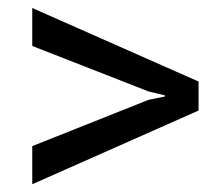

<svg xmlns="http://www.w3.org/2000/svg" viewBox="-20 -505 558 482"><path d="M61 -389.6V-484.9L478.5 -300.3V-227.5L61 -42.5V-138.2L353 -254.4L394 -262.7V-265.6L353 -275.4Z"/></svg>

Font: TypoPRO Roboto Slab
Style: Regular
Weight: 400
Designer: Google
Version: Version 1.100263; 2013; ttfautohint (v0.94.20-1c74) -l 8 -r 